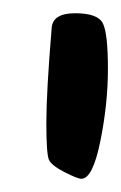

<svg xmlns="http://www.w3.org/2000/svg" viewBox="-20 -764 183 290"><path d="M58 -721Q59 -744 93.5 -744Q128 -744 135.5 -728.5Q143 -713 143 -660Q143 -607 131.5 -550.5Q120 -494 103 -494Q97 -494 77.5 -504Q58 -514 54 -522.5Q50 -531 50 -578Q50 -625 58 -721Z"/></svg>

Font: Zhi Mang Xing
Style: Regular
Weight: 400
Designer: ZhongQi
Foundry: ZhongQi
Version: Version 2.001